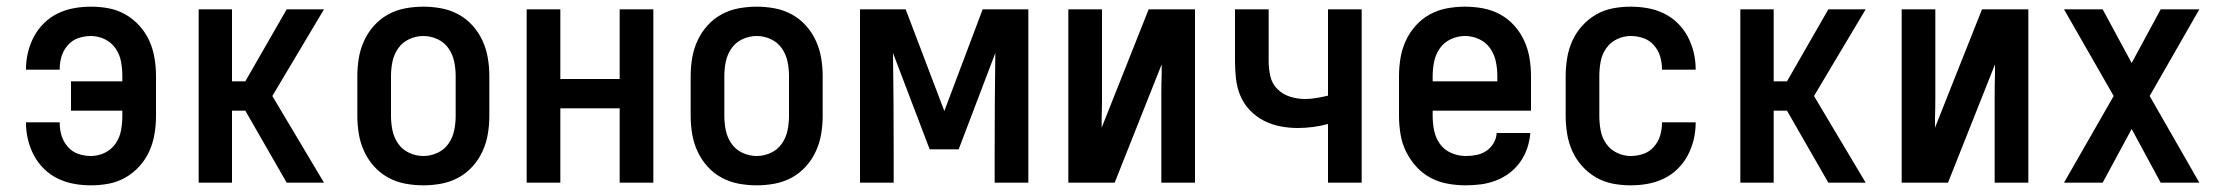

<svg xmlns="http://www.w3.org/2000/svg" viewBox="-20 -548 6665 576"><path d="M253 8Q227 8 202 3.5Q177 -1 154 -12Q131 -23 112.5 -41Q94 -59 82 -81.5Q70 -104 64 -129Q58 -154 58 -179V-181H159V-180Q159 -160 164.5 -141.5Q170 -123 183 -108Q196 -93 214.5 -86.5Q233 -80 253 -80Q274 -80 294 -89.5Q314 -99 326.5 -117Q339 -135 343 -156.5Q347 -178 347 -200V-216H193V-304H347V-320Q347 -342 343 -363.5Q339 -385 326.5 -403Q314 -421 294 -430.5Q274 -440 253 -440Q233 -440 214.5 -433.5Q196 -427 183 -412Q170 -397 164.5 -378.5Q159 -360 159 -340V-339H58V-341Q58 -366 64 -391Q70 -416 82 -438.5Q94 -461 112.5 -479Q131 -497 154 -508Q177 -519 202 -523.5Q227 -528 253 -528Q280 -528 306.5 -523Q333 -518 356.5 -504.5Q380 -491 398.5 -470.5Q417 -450 428 -425.5Q439 -401 443.5 -374Q448 -347 448 -320V-200Q448 -173 443.5 -146Q439 -119 428 -94.5Q417 -70 398.5 -49.5Q380 -29 356.5 -15.5Q333 -2 306.5 3Q280 8 253 8Z M576 0V-520H676V-304H716L840 -520H952L797 -260L952 0H840L716 -216H676V0Z M1250 8Q1223 8 1196 3Q1169 -2 1145 -15Q1121 -28 1102.5 -48.5Q1084 -69 1072.5 -94Q1061 -119 1056.5 -146Q1052 -173 1052 -200V-320Q1052 -347 1056.5 -374Q1061 -401 1072.5 -426Q1084 -451 1102.5 -471.5Q1121 -492 1145 -505Q1169 -518 1196 -523Q1223 -528 1250 -528Q1277 -528 1304 -523Q1331 -518 1355 -505Q1379 -492 1397.5 -471.5Q1416 -451 1427.5 -426Q1439 -401 1443.5 -374Q1448 -347 1448 -320V-200Q1448 -173 1443.5 -146Q1439 -119 1427.5 -94Q1416 -69 1397.5 -48.5Q1379 -28 1355 -15Q1331 -2 1304 3Q1277 8 1250 8ZM1250 -80Q1272 -80 1292.5 -89.5Q1313 -99 1325.5 -117Q1338 -135 1342.5 -156.5Q1347 -178 1347 -200V-320Q1347 -342 1342.5 -363.5Q1338 -385 1325.5 -403Q1313 -421 1292.5 -430.5Q1272 -440 1250 -440Q1228 -440 1207.5 -430.5Q1187 -421 1174.5 -403Q1162 -385 1157.5 -363.5Q1153 -342 1153 -320V-200Q1153 -178 1157.5 -156.5Q1162 -135 1174.5 -117Q1187 -99 1207.5 -89.5Q1228 -80 1250 -80Z M1560 0V-520H1661V-311H1839V-520H1940V0H1839V-223H1661V0Z M2250 8Q2223 8 2196 3Q2169 -2 2145 -15Q2121 -28 2102.5 -48.5Q2084 -69 2072.5 -94Q2061 -119 2056.5 -146Q2052 -173 2052 -200V-320Q2052 -347 2056.5 -374Q2061 -401 2072.5 -426Q2084 -451 2102.5 -471.5Q2121 -492 2145 -505Q2169 -518 2196 -523Q2223 -528 2250 -528Q2277 -528 2304 -523Q2331 -518 2355 -505Q2379 -492 2397.5 -471.5Q2416 -451 2427.5 -426Q2439 -401 2443.5 -374Q2448 -347 2448 -320V-200Q2448 -173 2443.5 -146Q2439 -119 2427.5 -94Q2416 -69 2397.5 -48.5Q2379 -28 2355 -15Q2331 -2 2304 3Q2277 8 2250 8ZM2250 -80Q2272 -80 2292.5 -89.5Q2313 -99 2325.5 -117Q2338 -135 2342.5 -156.5Q2347 -178 2347 -200V-320Q2347 -342 2342.5 -363.5Q2338 -385 2325.5 -403Q2313 -421 2292.5 -430.5Q2272 -440 2250 -440Q2228 -440 2207.5 -430.5Q2187 -421 2174.5 -403Q2162 -385 2157.5 -363.5Q2153 -342 2153 -320V-200Q2153 -178 2157.5 -156.5Q2162 -135 2174.5 -117Q2187 -99 2207.5 -89.5Q2228 -80 2250 -80Z M2560 0V-520H2697L2813 -215L2928 -520H3065V0H2964V-104Q2964 -175 2964.5 -246.5Q2965 -318 2966 -389L2856 -100H2769L2659 -389Q2660 -318 2660.5 -246.5Q2661 -175 2661 -104V0Z M3185 0V-520H3286V-312Q3286 -283 3286 -253.5Q3286 -224 3285 -195V-165L3426 -520H3565V0H3464V-208Q3464 -237 3464 -266.5Q3464 -296 3465 -325V-355L3324 0Z M3964 0V-176Q3942 -170 3919 -167Q3896 -164 3873 -164Q3847 -164 3821 -169Q3795 -174 3771.5 -186Q3748 -198 3729.5 -217.5Q3711 -237 3701 -261Q3691 -285 3688 -311.5Q3685 -338 3685 -364V-520H3786V-364Q3786 -342 3791 -319.5Q3796 -297 3812 -281Q3828 -265 3850 -258Q3872 -251 3895 -251Q3912 -251 3929.5 -254Q3947 -257 3964 -261V-520H4065V0Z M4377 8Q4350 8 4322.5 3Q4295 -2 4271 -15Q4247 -28 4228.5 -48.5Q4210 -69 4198 -93.5Q4186 -118 4181.5 -145.5Q4177 -173 4177 -200V-320Q4177 -347 4181.5 -374Q4186 -401 4197.5 -426Q4209 -451 4227.5 -471.5Q4246 -492 4270 -505Q4294 -518 4321 -523Q4348 -528 4375 -528Q4402 -528 4429 -523Q4456 -518 4480 -505Q4504 -492 4522.5 -471.5Q4541 -451 4552.5 -426Q4564 -401 4568.5 -374Q4573 -347 4573 -320V-216H4278V-200Q4278 -178 4282.5 -156Q4287 -134 4300 -116Q4313 -98 4334 -89Q4355 -80 4377 -80Q4393 -80 4409 -83Q4425 -86 4438.5 -95Q4452 -104 4460.5 -118Q4469 -132 4470 -149H4571Q4569 -125 4561.5 -103Q4554 -81 4540.5 -62Q4527 -43 4508.5 -29Q4490 -15 4468 -6.5Q4446 2 4423 5Q4400 8 4377 8ZM4472 -304V-320Q4472 -342 4467.5 -363.5Q4463 -385 4450.5 -403Q4438 -421 4417.5 -430.5Q4397 -440 4375 -440Q4353 -440 4332.5 -430.5Q4312 -421 4299.5 -403Q4287 -385 4282.5 -363.5Q4278 -342 4278 -320V-304Z M4872 8Q4845 8 4818.5 3Q4792 -2 4768.5 -15.5Q4745 -29 4726.5 -49.5Q4708 -70 4697 -94.5Q4686 -119 4681.5 -146Q4677 -173 4677 -200V-320Q4677 -347 4681.5 -374Q4686 -401 4697 -425.5Q4708 -450 4726.5 -470.5Q4745 -491 4768.5 -504.5Q4792 -518 4818.5 -523Q4845 -528 4872 -528Q4898 -528 4923 -523.5Q4948 -519 4971 -508Q4994 -497 5012.5 -479Q5031 -461 5043 -438.5Q5055 -416 5061 -391Q5067 -366 5067 -341V-339H4966V-340Q4966 -360 4960.5 -378.5Q4955 -397 4942 -412Q4929 -427 4910.5 -433.5Q4892 -440 4872 -440Q4851 -440 4831 -430.5Q4811 -421 4798.5 -403Q4786 -385 4782 -363.5Q4778 -342 4778 -320V-200Q4778 -178 4782 -156.5Q4786 -135 4798.5 -117Q4811 -99 4831 -89.5Q4851 -80 4872 -80Q4892 -80 4910.5 -86.5Q4929 -93 4942 -108Q4955 -123 4960.5 -141.5Q4966 -160 4966 -180V-181H5067V-179Q5067 -154 5061 -129Q5055 -104 5043 -81.5Q5031 -59 5012.5 -41Q4994 -23 4971 -12Q4948 -1 4923 3.5Q4898 8 4872 8Z M5201 0V-520H5301V-304H5341L5465 -520H5577L5422 -260L5577 0H5465L5341 -216H5301V0Z M5685 0V-520H5786V-312Q5786 -283 5786 -253.5Q5786 -224 5785 -195V-165L5926 -520H6065V0H5964V-208Q5964 -237 5964 -266.5Q5964 -296 5965 -325V-355L5824 0Z M6172 0 6321 -260 6172 -520H6288L6375 -359L6462 -520H6578L6429 -260L6578 0H6462L6375 -161L6288 0Z"/></svg>

Font: Iosevka Custom Semibold
Style: Regular
Weight: 600
Designer: Belleve Invis
Foundry: Belleve Invis
Version: Version 27.0.2; ttfautohint (v1.8.4)